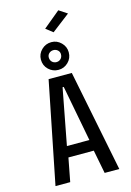

<svg xmlns="http://www.w3.org/2000/svg" viewBox="-161 -1202 872 1279"><g transform="rotate(-15 275.0 -563.0)"><path d="M495.5 0H394.5L363 -162H188L157 0H55.5L195.5 -700H355.5ZM271.5 -624 198 -238H353L279.5 -624ZM276.5 -742.5Q236.5 -742.5 208 -770Q179.5 -797.5 179.5 -838.5Q179.5 -877.5 208 -905.5Q236.5 -933.5 276.5 -933.5Q315 -933.5 343.2 -905.5Q371.5 -877.5 371.5 -838.5Q371.5 -797.5 343.2 -770Q315 -742.5 276.5 -742.5ZM276.5 -796Q293.5 -796 305.8 -807.8Q318 -819.5 318 -839.5Q318 -856 305.8 -867.2Q293.5 -878.5 276.5 -878.5Q258.5 -878.5 246.2 -867.2Q234 -856 234 -839.5Q234 -819.5 246.2 -807.8Q258.5 -796 276.5 -796ZM308.5 -993 260.5 -1030.5 376.5 -1126.5 433.5 -1089Z"/></g></svg>

Font: Trispace SemiCondensed
Style: Regular
Weight: 400
Width: 4
Designer: Tyler Finck
Foundry: Etcetera Type Company
Version: Version 1.210; ttfautohint (v1.8.3)